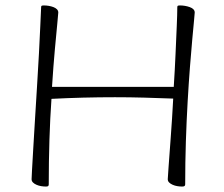

<svg xmlns="http://www.w3.org/2000/svg" viewBox="-20 -672 822 705"><path d="M149 13Q140 13 131 11.5Q122 10 114 6.5Q106 3 101 -2Q96 -7 96 -14Q96 -17 97.5 -46.5Q99 -76 102 -125Q105 -174 108.5 -233.5Q112 -293 116 -355.5Q120 -418 123 -475.5Q126 -533 128 -577.5Q130 -622 131 -645Q131 -649 132.5 -650.5Q134 -652 141 -652Q150 -652 159 -650.5Q168 -649 176 -646Q184 -643 189 -638Q194 -633 194 -626Q194 -622 190.5 -586.5Q187 -551 181.5 -491Q176 -431 171 -353H618Q622 -415 624.5 -472.5Q627 -530 629 -575.5Q631 -621 631 -645Q631 -649 632.5 -650.5Q634 -652 641 -652Q650 -652 659 -650.5Q668 -649 676.5 -646Q685 -643 690 -638Q695 -633 695 -626Q695 -623 692.5 -597Q690 -571 686 -527.5Q682 -484 677.5 -426Q673 -368 669 -298.5Q665 -229 662.5 -152.5Q660 -76 660 5Q660 9 657.5 11Q655 13 649 13Q640 13 631 11.5Q622 10 614 6.5Q606 3 601 -2Q596 -7 596 -14Q596 -17 599 -59.5Q602 -102 607 -168.5Q612 -235 616 -310Q564 -312 510 -313.5Q456 -315 402 -315Q286 -315 169 -309Q164 -238 161.5 -158.5Q159 -79 159 5Q159 9 157 11Q155 13 149 13Z"/></svg>

Font: Briem Hand Thin
Style: Regular
Weight: 100
Designer: Gunnlaugur SE Briem, Eben Sorkin
Foundry: Sorkin Type Co.
Version: Version 1.003